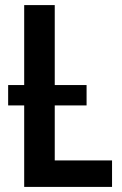

<svg xmlns="http://www.w3.org/2000/svg" viewBox="-20 -734 480 754"><path d="M75 0V-320H12V-400H75V-714H195V-400H320V-320H195V-104H420V0Z"/></svg>

Font: Noto Sans Condensed SemiBold
Style: Regular
Weight: 600
Width: 3
Designer: Monotype Design Team
Foundry: Monotype Imaging Inc.
Version: Version 2.013; ttfautohint (v1.8.4.7-5d5b)